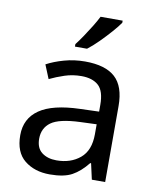

<svg xmlns="http://www.w3.org/2000/svg" viewBox="-86 -832 734 908"><g transform="rotate(10 280.5 -378.0)"><path d="M288 -545Q386 -545 433 -502Q480 -459 480 -365V0H416L399 -76H395Q360 -32 321.5 -11Q283 10 215 10Q142 10 94 -28.5Q46 -67 46 -149Q46 -229 109 -272.5Q172 -316 303 -320L394 -323V-355Q394 -422 365 -448Q336 -474 283 -474Q241 -474 203 -461.5Q165 -449 132 -433L105 -499Q140 -518 188 -531.5Q236 -545 288 -545ZM314 -259Q214 -255 175.5 -227Q137 -199 137 -148Q137 -103 164.5 -82Q192 -61 235 -61Q303 -61 348 -98.5Q393 -136 393 -214V-262ZM429 -756Q417 -738 392 -709.5Q367 -681 338.5 -652.5Q310 -624 286 -606H228V-618Q243 -637 260.5 -663Q278 -689 295 -716.5Q312 -744 323 -766H429Z"/></g></svg>

Font: Noto Sans Imperial Aramaic
Style: Regular
Weight: 400
Designer: Monotype Design Team
Foundry: Monotype Imaging Inc.
Version: Version 2.001; ttfautohint (v1.8.4.7-5d5b)